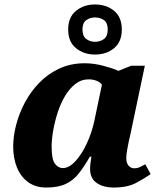

<svg xmlns="http://www.w3.org/2000/svg" viewBox="-20 -829 740 859"><path d="M187 10Q139 10 106 -14Q73 -38 56 -79.5Q39 -121 39 -173Q39 -220 52.5 -271.5Q66 -323 92 -371.5Q118 -420 156.5 -459.5Q195 -499 246 -522.5Q297 -546 359 -546Q400 -546 443 -534.5Q486 -523 510 -512L567 -535H628L563 -226Q560 -215 556 -196Q552 -177 548.5 -156.5Q545 -136 545 -123Q545 -99 555.5 -87.5Q566 -76 581 -76Q594 -76 605 -81Q616 -86 630 -94L654 -50Q627 -31 588.5 -10.5Q550 10 489 10Q442 10 412.5 -10.5Q383 -31 383 -73Q383 -84 384.5 -97.5Q386 -111 389 -128H382Q357 -84 332.5 -53Q308 -22 274 -6Q240 10 187 10ZM261 -77Q289 -77 317.5 -108Q346 -139 368.5 -187.5Q391 -236 402 -288L436 -450Q427 -462 411 -468Q395 -474 377 -474Q344 -474 317.5 -453.5Q291 -433 271 -399.5Q251 -366 238 -325.5Q225 -285 218 -245Q211 -205 211 -173Q211 -117 225.5 -97Q240 -77 261 -77ZM405 -585Q355 -585 320 -613.5Q285 -642 285 -697Q285 -752 320 -780.5Q355 -809 405 -809Q456 -809 490.5 -780.5Q525 -752 525 -697Q525 -642 490.5 -613.5Q456 -585 405 -585ZM405 -642Q428 -642 445 -654.5Q462 -667 462 -697Q462 -727 445 -739Q428 -751 405 -751Q383 -751 366 -739Q349 -727 349 -697Q349 -667 366 -654.5Q383 -642 405 -642Z"/></svg>

Font: Noto Serif ExtraBold
Style: Italic
Weight: 800
Italic angle: -12°
Designer: Monotype Design Team
Foundry: Monotype Imaging Inc.
Version: Version 2.013